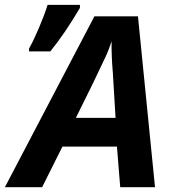

<svg xmlns="http://www.w3.org/2000/svg" viewBox="-78 -783 726 803"><path d="M316.9 -714.8H499L570.3 0H424.8L411.1 -169.9H183.1L98.1 0H-57.6ZM405.3 -290 394 -477.5Q387.7 -551.3 388.7 -610.4Q375 -568.4 358.4 -534.7Q322.3 -456.1 239.3 -290ZM121.1 -762.7H256.3V-750Q193.4 -643.1 132.3 -567.9H43.5V-580.1Q61 -610.8 84 -664.3Q106.9 -717.8 121.1 -762.7Z"/></svg>

Font: Viking Open Sans
Style: Bold Italic
Weight: 700
Italic angle: -12°
Foundry: Ascender Corporation
Version: Version 2.000